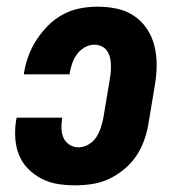

<svg xmlns="http://www.w3.org/2000/svg" viewBox="-20 -548 540 576"><path d="M206 8Q179 8 153.5 4Q128 0 105.5 -11.5Q83 -23 65 -41Q47 -59 37.5 -82Q28 -105 26 -131.5Q24 -158 28 -185L30 -195H167L166 -191Q164 -176 164.5 -161Q165 -146 171 -133.5Q177 -121 189 -113.5Q201 -106 216 -106Q231 -106 245.5 -114.5Q260 -123 268.5 -136Q277 -149 282 -164Q287 -179 290 -194L310 -314Q312 -325 312.5 -336Q313 -347 312.5 -358Q312 -369 309 -379Q306 -389 300 -397Q294 -405 284 -409.5Q274 -414 263 -414Q248 -414 233.5 -405.5Q219 -397 210 -384Q201 -371 196 -356Q191 -341 189 -327V-325H52V-329Q56 -355 65.5 -380.5Q75 -406 90 -429Q105 -452 125 -472Q145 -492 169.5 -505Q194 -518 220.5 -523Q247 -528 273 -528Q302 -528 330.5 -522Q359 -516 382 -500.5Q405 -485 420.5 -462Q436 -439 443 -411.5Q450 -384 450 -354.5Q450 -325 445 -295L425 -175Q421 -151 412 -126Q403 -101 388 -79Q373 -57 351.5 -39.5Q330 -22 306.5 -11Q283 0 257 4Q231 8 206 8Z"/></svg>

Font: Iosevka Heavy
Style: Italic
Weight: 900
Italic angle: -9°
Monospace: yes
Designer: Belleve Invis
Foundry: Belleve Invis
Version: Version 32.5.0; ttfautohint (v1.8.4)